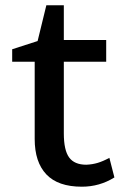

<svg xmlns="http://www.w3.org/2000/svg" viewBox="-20 -694 482 725"><path d="M412 -24Q356 11 289 11Q199 11 155 -35.5Q111 -82 111 -169V-461H26V-508L122 -539L155 -674H221V-543H381V-461H221V-190Q221 -127 241 -99.5Q261 -72 306 -72Q329 -73 349 -79Q369 -85 393 -98Z"/></svg>

Font: Martel Sans SemiBold
Style: Regular
Weight: 600
Designer: Dan Reynolds and Mathieu Réguer
Foundry: Dan Reynolds and Mathieu Réguer
Version: Version 1.002; ttfautohint (v1.1) -l 5 -r 5 -G 72 -x 0 -D la